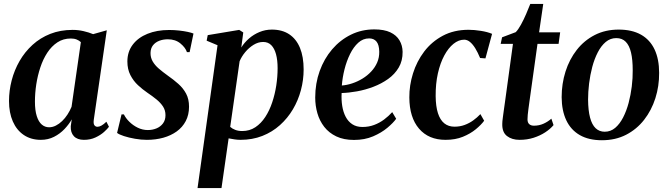

<svg xmlns="http://www.w3.org/2000/svg" viewBox="-20 -696 3380 970"><path d="M454 -92.5Q451 -71.5 456.8 -63.5Q462.5 -55.5 472.5 -55.5Q481.5 -55.5 492.5 -61.5Q503.5 -67.5 517.5 -81L530.5 -55.5Q523 -45 505.5 -29.2Q488 -13.5 462.2 -1.5Q436.5 10.5 404 10.5Q370.5 10.5 353.2 -8Q336 -26.5 337.5 -58.5L342.5 -93Q328.5 -68 305.8 -44Q283 -20 253 -4.8Q223 10.5 186.5 10.5Q136.5 10.5 100.2 -14Q64 -38.5 44.8 -82.5Q25.5 -126.5 25.5 -185.5Q25.5 -238 39 -290Q52.5 -342 79 -388Q105.5 -434 144.5 -469.5Q183.5 -505 234.2 -525Q285 -545 347 -545Q374.5 -545 401.8 -538.8Q429 -532.5 450.5 -523.5L519.5 -543ZM388.5 -483Q380.5 -491 367.8 -496.2Q355 -501.5 338 -501.5Q299.5 -501.5 270 -482Q240.5 -462.5 219 -429.8Q197.5 -397 183.8 -355.5Q170 -314 163.2 -269.5Q156.5 -225 156.5 -183Q156.5 -138 165.8 -109.2Q175 -80.5 191 -66.8Q207 -53 228 -53Q245.5 -53 262.2 -61.5Q279 -70 294 -84.5Q309 -99 321 -117.5Q333 -136 341.5 -156.5Z M938 -432.5H924.5Q917 -455.5 891.5 -476.5Q866 -497.5 828 -497.5Q804 -497.5 784.2 -489.8Q764.5 -482 752.8 -467Q741 -452 740.5 -429Q740 -405.5 751.2 -386Q762.5 -366.5 782.2 -349.5Q802 -332.5 827 -314.5Q856.5 -294 881 -272.2Q905.5 -250.5 920.2 -223Q935 -195.5 935 -157Q935 -116 918.5 -84.5Q902 -53 872.8 -32Q843.5 -11 805 -0.2Q766.5 10.5 722 10.5Q693 10.5 661.8 5Q630.5 -0.5 606 -8.5Q581.5 -16.5 571.5 -24.5L594 -118H606Q615 -99 633.5 -80.8Q652 -62.5 676 -50.8Q700 -39 727 -39Q750 -39 770.2 -47.2Q790.5 -55.5 803.2 -72.2Q816 -89 816 -114Q816 -138.5 803.8 -157.5Q791.5 -176.5 770.8 -193.5Q750 -210.5 724 -228Q700.5 -244 677.2 -265.5Q654 -287 638.8 -316.5Q623.5 -346 623.5 -385.5Q623.5 -434.5 650.5 -470.2Q677.5 -506 725 -525.2Q772.5 -544.5 834.5 -544.5Q859.5 -544.5 884.5 -541.8Q909.5 -539 929 -534.8Q948.5 -530.5 957.5 -526.5Z M978 254 1079 -467.5 1024 -490.5 1029.5 -518.5 1188.5 -545 1209 -532 1199 -456Q1214.5 -481 1238 -501.5Q1261.5 -522 1291 -534.2Q1320.5 -546.5 1353.5 -546.5Q1405.5 -546.5 1441.2 -522.8Q1477 -499 1495.5 -454Q1514 -409 1514 -345Q1514 -292 1500.2 -240.5Q1486.5 -189 1459.8 -143.8Q1433 -98.5 1394.2 -63.8Q1355.5 -29 1305.2 -9.2Q1255 10.5 1195 10.5Q1180.5 10.5 1165 8.2Q1149.5 6 1135 3L1099 254ZM1143 -55Q1153.5 -45.5 1168.8 -39.8Q1184 -34 1204 -34Q1241 -34 1270 -53.2Q1299 -72.5 1320.2 -105Q1341.5 -137.5 1355.2 -178.8Q1369 -220 1375.8 -264.5Q1382.5 -309 1382.5 -351.5Q1382.5 -392.5 1374.5 -422Q1366.5 -451.5 1350.5 -467.8Q1334.5 -484 1309.5 -484Q1284.5 -484 1261 -469.5Q1237.5 -455 1219 -432.8Q1200.5 -410.5 1190.5 -386.5Z M1981.5 -96Q1967 -75.5 1937.2 -50.5Q1907.5 -25.5 1865 -7.2Q1822.5 11 1768.5 11Q1716.5 11 1679.2 -6.8Q1642 -24.5 1618.2 -55Q1594.5 -85.5 1583.5 -123.8Q1572.5 -162 1572.5 -203Q1572.5 -274.5 1595 -337Q1617.5 -399.5 1658 -446.8Q1698.5 -494 1752.8 -520.8Q1807 -547.5 1871 -547.5Q1920.5 -547.5 1951.8 -532.8Q1983 -518 1998.2 -492.2Q2013.5 -466.5 2014 -434Q2014.5 -389 1994.5 -355Q1974.5 -321 1940.8 -297Q1907 -273 1866.2 -257.5Q1825.5 -242 1783.8 -234.5Q1742 -227 1706 -226Q1704 -191.5 1709 -160.5Q1714 -129.5 1726.5 -105.8Q1739 -82 1760 -68.2Q1781 -54.5 1811 -54.5Q1843 -54.5 1870.2 -64.8Q1897.5 -75 1920.5 -92.2Q1943.5 -109.5 1961.5 -129.5ZM1845 -502Q1814 -502 1790 -480.2Q1766 -458.5 1748.5 -423Q1731 -387.5 1720.5 -345.8Q1710 -304 1707 -264Q1733 -266 1760 -275Q1787 -284 1811.5 -299Q1836 -314 1855.2 -334.5Q1874.5 -355 1885.5 -380.2Q1896.5 -405.5 1896 -435Q1895.5 -469.5 1882.2 -485.8Q1869 -502 1845 -502Z M2231 10.5Q2145.5 10.5 2097 -46Q2048.5 -102.5 2048 -203.5Q2047.5 -264.5 2066.5 -325.2Q2085.5 -386 2123.2 -435.8Q2161 -485.5 2217.2 -515.5Q2273.5 -545.5 2347.5 -545.5Q2375.5 -545.5 2409 -540.2Q2442.5 -535 2466 -525L2432.5 -401L2405.5 -403Q2393.5 -432 2380.8 -452.5Q2368 -473 2354.2 -484.2Q2340.5 -495.5 2325 -495.5Q2297 -495.5 2271 -474.5Q2245 -453.5 2224.5 -415.5Q2204 -377.5 2192.2 -325.2Q2180.5 -273 2181 -210.5Q2181.5 -158.5 2192.5 -124.2Q2203.5 -90 2224.5 -73Q2245.5 -56 2276 -56Q2304 -56 2327.5 -64.8Q2351 -73.5 2370.8 -87.8Q2390.5 -102 2407 -119.5L2426 -86Q2411 -65.5 2383.8 -43Q2356.5 -20.5 2318.5 -5Q2280.5 10.5 2231 10.5Z M2654.5 -181Q2651.5 -160 2649.5 -144Q2647.5 -128 2646.2 -115.8Q2645 -103.5 2645 -93Q2645 -76.5 2653.8 -68.8Q2662.5 -61 2677.5 -61Q2703.5 -61 2725.8 -71Q2748 -81 2765.5 -96.5L2776.5 -64Q2760.5 -44.5 2734.5 -27.5Q2708.5 -10.5 2675.8 0Q2643 10.5 2605 10.5Q2566 10.5 2541.2 -8.8Q2516.5 -28 2517.5 -70Q2517.5 -75.5 2518.2 -84Q2519 -92.5 2520.8 -105.5Q2522.5 -118.5 2525 -136.5Q2527.5 -154.5 2531 -179L2571.5 -474.5H2509.5L2516.5 -507.5L2585.5 -533.5Q2598 -546 2612 -571.5Q2626 -597 2638.2 -625.5Q2650.5 -654 2659 -676H2724.5L2703.5 -532.5H2810L2802 -474.5H2695.5Z M3105.5 -546.5Q3173 -546.5 3218.5 -520.8Q3264 -495 3287 -446Q3310 -397 3310 -328Q3310.5 -261 3291 -199.8Q3271.5 -138.5 3234.2 -90.8Q3197 -43 3143.2 -15.2Q3089.5 12.5 3021 12.5Q2954.5 12.5 2909.2 -13.5Q2864 -39.5 2841 -88.2Q2818 -137 2817.5 -205Q2817.5 -273 2837 -334.5Q2856.5 -396 2893.8 -443.8Q2931 -491.5 2984.5 -519Q3038 -546.5 3105.5 -546.5ZM3093.5 -503.5Q3063.5 -503.5 3040.2 -484Q3017 -464.5 3000 -431.5Q2983 -398.5 2972.2 -358Q2961.5 -317.5 2956.2 -274.5Q2951 -231.5 2951 -192.5Q2951.5 -138 2961 -102Q2970.5 -66 2989.2 -48.2Q3008 -30.5 3035 -30.5Q3065 -30.5 3088 -50Q3111 -69.5 3128 -102.5Q3145 -135.5 3155.8 -176Q3166.5 -216.5 3171.8 -259.2Q3177 -302 3176.5 -341Q3176.5 -394.5 3168 -430.5Q3159.5 -466.5 3141.2 -485Q3123 -503.5 3093.5 -503.5Z"/></svg>

Font: Merriweather 72pt SemiBold
Style: Italic
Weight: 600
Italic angle: -7.8°
Version: Version 2.101